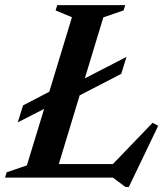

<svg xmlns="http://www.w3.org/2000/svg" viewBox="-30 -690 650 746"><path d="M461.5 -469 441 -403 279.5 -319.5 198.5 -52.5H408.5L563 -213L584.5 -201L470.5 36.5H457.5L408.5 0H-10.5L-4 -20.5L74.5 -47.5L141.5 -267L39 -214.5L59.5 -280.5L161.5 -333.5L249.5 -623L186 -649.5L192.5 -670H456.5L450 -649.5L371.5 -622.5L299.5 -385.5Z"/></svg>

Font: Newsreader 16pt SemiBold
Style: Italic
Weight: 600
Italic angle: -17°
Designer: Hugues Gentile
Foundry: Production Type
Version: Version 1.003; ttfautohint (v1.8.3)